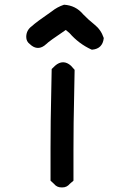

<svg xmlns="http://www.w3.org/2000/svg" viewBox="-20 -776 540 818"><path d="M107.4 -587.9Q91.8 -599.1 91.8 -618.7Q91.8 -647.5 116.2 -665Q133.3 -681.2 201.2 -728Q223.6 -746.1 252.9 -755.9Q302.7 -752.9 334 -715.3Q356 -692.4 381.8 -671.9Q410.2 -649.4 421.4 -615.7L421.9 -614.3V-612.3Q419.4 -590.8 407.2 -578.6Q395 -566.4 373.5 -564.5H371.6L369.6 -564.9Q315.9 -589.4 275.9 -635.3L260.3 -648.4Q188.5 -600.1 177.2 -588.4Q159.7 -571.8 141.8 -571.8Q124 -571.8 107.4 -587.9ZM282.7 -495.6Q290 -487.3 297.9 -478.5L295.9 -370.1Q293 -253.9 293 -137.7V-6.3L277.3 7.3Q264.6 22.5 246.1 22.5Q245.1 22.5 244.1 22.5Q243.2 22.5 241.7 22.5Q222.2 22.5 210 7.3Q204.6 1.5 195.3 -6.3V-144.5Q195.3 -260.7 198.2 -377L200.2 -481.9L214.8 -496.1Q231.4 -510.7 248.8 -510.7Q266.1 -510.7 282.7 -495.6Z"/></svg>

Font: Bakudai
Style: Bold
Weight: 700
Version: Version 1.48